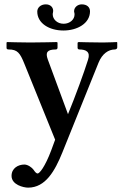

<svg xmlns="http://www.w3.org/2000/svg" viewBox="-20 -629 573 881"><path d="M432 -341C449 -383 478 -402 507 -402C513 -402 518 -406 518 -411V-434L516 -436C516 -436 477 -434 452 -434C408 -434 340 -436 340 -436L336 -433V-409C336 -406 339 -402 344 -402C375 -402 396 -391 384 -355C366 -297 326 -188 292 -105L199 -357C188 -388 196 -402 236 -402C238 -402 244 -403 244 -410V-434L240 -436C240 -436 166 -434 119 -434C78 -434 13 -436 13 -436L10 -434V-409C10 -404 14 -402 20 -402C60 -402 72 -386 92 -336L233 12L215 61C186 138 161 167 153 167C146 167 140 159 134 150C127 140 108 126 92 126C63 126 33 143 33 178C33 219 88 232 109 232C189 232 232 155 266 71ZM393 -577C393 -596 379 -609 355 -609C336 -609 320 -595 320 -578C320 -576 320 -573 321 -571C322 -568 322 -565 322 -562C322 -540 301 -520 272 -520C242 -520 222 -541 222 -563C222 -565 222 -568 223 -571C223 -574 224 -577 224 -579C224 -595 212 -609 190 -609C167 -609 151 -594 151 -576C151 -522 206 -489 271 -489C335 -489 393 -522 393 -577Z"/></svg>

Font: Libertinus Serif Semibold
Style: Regular
Weight: 600
Designer: Philipp H. Poll, Khaled Hosny
Foundry: Caleb Maclennan
Version: Version 7.050;RELEASE